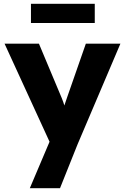

<svg xmlns="http://www.w3.org/2000/svg" viewBox="-20 -761 660 1011"><path d="M137 230 258 -55 260 27 4 -531H185L297 -264Q306 -244 314 -221Q322 -198 326 -177L304 -164Q310 -179 317.5 -201.5Q325 -224 334 -250L432 -531H614L388 0L296 230ZM143 -640V-741H479V-640Z"/></svg>

Font: Our Lexend
Style: Bold
Weight: 700
Designer: Bonnie Shaver-Troup, Thomas Jockin
Foundry: Lexend
Version: Version 1.007